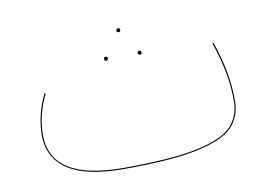

<svg xmlns="http://www.w3.org/2000/svg" viewBox="-59 -571 957 675"><g transform="rotate(-10 419.0 -233.5)"><path d="M759 -158Q759 -100 723.5 -63.5Q688 -27 595 -7.5Q502 12 332 12Q200 12 134.5 -30.5Q69 -73 69 -155Q69 -226 104 -299L108 -297Q73 -226 73 -155Q73 8 332 8Q501 8 593 -11Q685 -30 720 -65.5Q755 -101 755 -158Q755 -257 716 -368L720 -370Q759 -259 759 -158ZM391 -472Q391 -474 393 -476.5Q395 -479 398 -479Q405 -479 405 -472Q405 -465 398 -465Q391 -465 391 -472ZM331 -381Q331 -388 338 -388Q345 -388 345 -381Q345 -379 343 -376.5Q341 -374 338 -374Q331 -374 331 -381ZM451 -381Q451 -388 458 -388Q465 -388 465 -381Q465 -374 458 -374Q455 -374 453 -376.5Q451 -379 451 -381Z"/></g></svg>

Font: FiraGO Four
Style: Regular
Weight: 100
Designer: bBox Type
Foundry: bBox Type GmbH
Version: Version 1.001